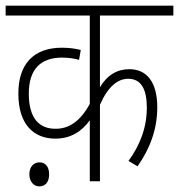

<svg xmlns="http://www.w3.org/2000/svg" viewBox="-20 -642 634 680"><path d="M594 -587V-622H0V-587H298V-274C264 -212 224 -186 178 -186C121 -185 82 -221 82 -310C82 -395 122 -438 200 -438C223 -438 242 -435 260 -430L266 -465C247 -470 225 -473 199 -473C99 -473 45 -415 45 -311C45 -197 103 -151 176 -151C231 -151 270 -177 298 -216V0H334V-271C363 -337 398 -363 434 -363C480 -363 500 -326 500 -261C500 -190 476 -128 435 -72L467 -53C511 -115 537 -184 537 -262C537 -351 500 -397 438 -397C396 -397 360 -377 334 -333V-587ZM84 -25C84 3 101 18 119 18C140 18 154 4 154 -25C154 -51 141 -67 120 -67C100 -67 84 -52 84 -25Z"/></svg>

Font: Noto Sans Devanagari Condensed ExtraLight
Style: Regular
Weight: 200
Width: 3
Designer: Jelle Bosma - Monotype Design Team
Foundry: Monotype Imaging Inc.
Version: Version 2.004